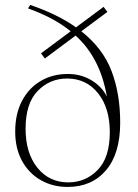

<svg xmlns="http://www.w3.org/2000/svg" viewBox="-20 -728 546 758"><path d="M247 10Q188 10 141 -16.8Q94 -43.5 67 -92.8Q40 -142 40 -208.5Q40 -278.5 66.8 -329.5Q93.5 -380.5 140.5 -408.2Q187.5 -436 247.5 -436Q299.5 -436 340.5 -411.5Q381.5 -387 402 -347Q388 -426 357.2 -485Q326.5 -544 278.5 -587.5L157 -497L142 -517.5L259 -604.5Q224.5 -632.5 182.5 -654.8Q140.5 -677 90.5 -695L99.5 -708.5Q207.5 -671.5 280 -620L389 -701L404 -681L301 -604.5Q386.5 -537 420.5 -447.2Q454.5 -357.5 454.5 -244Q454.5 -121.5 398.5 -55.8Q342.5 10 247 10ZM249.5 -8Q318 -8 365.8 -57.2Q413.5 -106.5 413.5 -206Q413.5 -302 367 -360Q320.5 -418 245 -418Q176.5 -418 128.8 -369Q81 -320 81 -220Q81 -124 127.5 -66Q174 -8 249.5 -8Z"/></svg>

Font: Newsreader 16pt ExtraLight
Style: Regular
Weight: 275
Designer: Hugues Gentile
Foundry: Production Type
Version: Version 1.003; ttfautohint (v1.8.3)